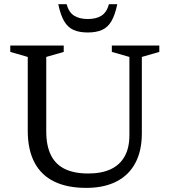

<svg xmlns="http://www.w3.org/2000/svg" viewBox="-20 -904 826 934"><path d="M609.5 -246.5V-627L524 -651.5V-682.5H755V-651.5L670 -627V-255Q670 -170 638.2 -110.8Q606.5 -51.5 546 -20.8Q485.5 10 399.5 10Q307 10 243.8 -20.8Q180.5 -51.5 147.8 -113.5Q115 -175.5 115 -268V-627L30 -651.5V-682.5H290V-651.5L205 -627V-265Q205 -195.5 227.5 -149.8Q250 -104 295.5 -82Q341 -60 409 -60Q474.5 -60 519 -81Q563.5 -102 586.5 -143.5Q609.5 -185 609.5 -246.5ZM407 -811.5Q448.5 -811.5 474 -828Q499.5 -844.5 510 -883.5H550.5Q539.5 -831 522 -801Q504.5 -771 476.5 -758.5Q448.5 -746 407 -746Q365.5 -746 337.5 -758.5Q309.5 -771 292 -801Q274.5 -831 263.5 -883.5H304Q314.5 -844.5 340.2 -828Q366 -811.5 407 -811.5Z"/></svg>

Font: Newsreader
Style: Regular
Weight: 400
Designer: Hugues Gentile
Foundry: Production Type
Version: Version 1.003